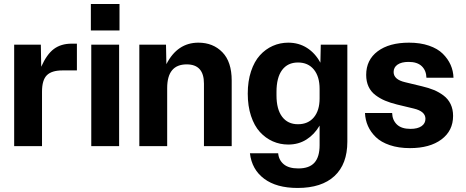

<svg xmlns="http://www.w3.org/2000/svg" viewBox="-20 -720 2294 946"><path d="M49.8 0V-500H181.2L183.1 -391.1Q210.4 -452.6 245.6 -478.8Q280.8 -504.9 333 -504.9H358.9V-373H287.1Q234.9 -373 210.9 -349.4Q187 -325.7 187 -268.1V0Z M429.7 0V-500H566.9V0ZM427.7 -569.8H568.8V-700.2H427.7Z M666.5 0V-500H797.9L799.8 -403.8Q854 -509.8 957.5 -509.8Q1029.8 -509.8 1075.7 -462.6Q1121.6 -415.5 1121.6 -323.2V0H984.9V-308.1Q984.9 -402.8 899.9 -402.8Q803.7 -402.8 803.7 -286.1V0Z M1446.3 206.1Q1342.3 206.1 1281.5 160.6Q1220.7 115.2 1211.4 35.2H1350.6Q1353.5 68.8 1378.2 89.4Q1402.8 109.9 1449.7 109.9Q1503.9 109.9 1529.3 81.5Q1554.7 53.2 1554.7 -4.9V-101.1Q1528.8 -57.1 1489.7 -32.5Q1450.7 -7.8 1400.4 -7.8Q1359.4 -7.8 1323.7 -23.7Q1288.1 -39.6 1260.5 -69.8Q1232.9 -100.1 1216.8 -148.7Q1200.7 -197.3 1200.7 -258.8Q1200.7 -319.8 1216.8 -368.4Q1232.9 -417 1260.5 -447.5Q1288.1 -478 1324 -493.9Q1359.9 -509.8 1400.4 -509.8Q1452.1 -509.8 1492.7 -483.9Q1533.2 -458 1558.6 -411.1L1560.5 -500H1691.4V-22Q1691.4 88.4 1628.2 147.2Q1564.9 206.1 1446.3 206.1ZM1342.3 -250Q1342.3 -181.6 1370.1 -144.8Q1397.9 -107.9 1448.2 -107.9Q1498 -107.9 1526.4 -141.8Q1554.7 -175.8 1554.7 -234.9V-282.2Q1554.7 -342.8 1526.4 -377.4Q1498 -412.1 1448.2 -412.1Q1397.5 -412.1 1369.9 -375Q1342.3 -337.9 1342.3 -267.1Z M1936 -205.1Q1902.8 -213.4 1877.7 -223.9Q1852.5 -234.4 1830.1 -251.2Q1807.6 -268.1 1795.9 -293.2Q1784.2 -318.4 1784.2 -351.1Q1784.2 -424.8 1840.8 -467.3Q1897.5 -509.8 1995.1 -509.8Q2050.8 -509.8 2093.5 -495.1Q2136.2 -480.5 2161.6 -455.3Q2187 -430.2 2200.2 -400.4Q2213.4 -370.6 2214.4 -336.9H2081.1Q2080.1 -372.6 2058.1 -393.8Q2036.1 -415 1993.2 -415Q1958 -415 1938.7 -401.6Q1919.4 -388.2 1919.4 -365.2Q1919.4 -328.1 1976.1 -314.9L2059.1 -294.9Q2092.3 -287.1 2117.7 -276.6Q2143.1 -266.1 2165.5 -249.3Q2188 -232.4 2200.2 -207Q2212.4 -181.6 2212.4 -148.9Q2212.4 -75.7 2155 -33Q2097.7 9.8 2000 9.8Q1943.8 9.8 1900.6 -4.9Q1857.4 -19.5 1831.8 -44.4Q1806.2 -69.3 1793 -99.1Q1779.8 -128.9 1778.3 -163.1H1912.1Q1913.1 -128.4 1935.5 -106.7Q1958 -85 2002.4 -85Q2037.6 -85 2056.9 -98.4Q2076.2 -111.8 2076.2 -134.8Q2076.2 -171.4 2019 -185.1Z"/></svg>

Font: TASA Orbiter Deck
Style: Bold
Weight: 700
Designer: Weizhong Zhang
Version: Version 1.000;Glyphs 3.1.2 (3151)